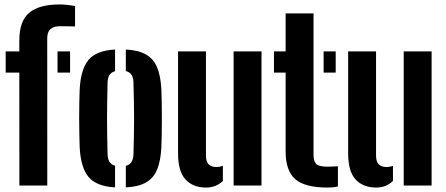

<svg xmlns="http://www.w3.org/2000/svg" viewBox="-20 -830 1996 859"><path d="M5.4 -505.1V-600H66.4V-649.1Q66.4 -735.3 110.5 -772.7Q154.5 -810.1 246.7 -810.1Q263 -810.1 281.2 -808.1Q299.4 -806.1 315.8 -803.2V-711.7Q299.2 -712.2 281.9 -712.4Q264.5 -712.7 247.1 -712.7Q219.5 -712.7 205.4 -699.4Q191.3 -686.2 191.3 -658.8L191.5 0H66.7L66.4 -505.1ZM237.4 -505.1V-600H293.6V-505.1Z M336.5 -170.5Q335.7 -194.6 335 -228.2Q334.2 -261.8 334.2 -298.8Q334.2 -335.8 334.8 -370.3Q335.4 -404.8 336.5 -430.2Q341.2 -520 375.8 -561.8Q410.4 -603.6 494.8 -608.5V-511.4Q477.7 -506.8 469.8 -494.3Q461.9 -481.8 461.3 -460.8Q460.2 -420.7 459.6 -380.5Q458.9 -340.3 458.9 -300.1Q458.9 -259.9 459.6 -219.7Q460.2 -179.5 461.3 -139.8Q461.9 -118.6 469.9 -105.9Q477.9 -93.3 494.8 -88.6V8.5Q411.2 3.6 376.2 -38.2Q341.2 -80 336.5 -170.5ZM542.9 8.5V-87.8Q560.5 -92.6 568.5 -105.4Q576.5 -118.2 577.1 -139.8Q578.2 -180 579 -220Q579.9 -260.1 579.9 -300.4Q579.9 -340.7 579 -380.7Q578.2 -420.7 577.1 -460.8Q576.5 -482.6 568.6 -495.1Q560.7 -507.6 542.9 -512.2V-608.5Q600 -605.5 633.6 -585.9Q667.3 -566.4 683.1 -528.1Q698.9 -489.8 701.9 -430.2Q703 -406 703.6 -372.3Q704.2 -338.5 704.2 -301.5Q704.2 -264.6 703.6 -230.4Q703 -196.2 701.9 -170.5Q698.9 -110.6 683.1 -72Q667.3 -33.5 633.6 -14Q600 5.5 542.9 8.5Z M776.6 -144.9V-600H901.4V-134.4Q901.4 -107.7 913.1 -95.2Q924.8 -82.7 949 -82.7Q962.4 -82.7 977.1 -88.1V-20.5Q947.3 9.1 901.4 9.1Q843.9 9.1 810.3 -26.7Q776.6 -62.5 776.6 -144.9ZM1025.2 0V-600H1150V0Z M1205.7 -505.1V-600H1257.9V-770H1382.7V-138.2Q1382.7 -108.5 1394.6 -96.4Q1406.5 -84.3 1445.4 -84.3Q1457.6 -84.3 1468.2 -84.9Q1478.7 -85.5 1491.9 -86V4.1Q1481.7 6.8 1469.8 8Q1457.9 9.1 1445 9.1Q1343.9 9.1 1300.9 -28.5Q1257.9 -66.1 1257.9 -152V-505.1ZM1427.9 -505.1V-600H1481.9V-505.1Z M1537.6 -144.9V-600H1662.4V-134.4Q1662.4 -107.7 1674.1 -95.2Q1685.8 -82.7 1710 -82.7Q1723.4 -82.7 1738.1 -88.1V-20.5Q1708.3 9.1 1662.4 9.1Q1604.9 9.1 1571.3 -26.7Q1537.6 -62.5 1537.6 -144.9ZM1786.2 0V-600H1911V0Z"/></svg>

Font: Big Shoulders Stencil Thin
Style: Regular
Weight: 100
Designer: Patric King
Foundry: XO Type Co
Version: Version 2.001